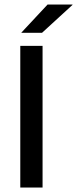

<svg xmlns="http://www.w3.org/2000/svg" viewBox="-20 -846 347 866"><path d="M172 -639V0H71.5V-639ZM76.5 -699 194.5 -825.5H307V-824L169.5 -698H76.5Z"/></svg>

Font: Anek Kannada Medium
Style: Regular
Weight: 500
Designer: Vaishnavi Murthy, Maithili Shingre (Kannada) & Yesha Goshar (Latin)
Foundry: Ek Type
Version: Version 1.003